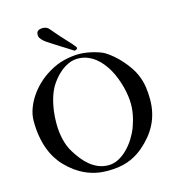

<svg xmlns="http://www.w3.org/2000/svg" viewBox="-131 -1023 1053 1147"><g transform="rotate(-15 396.0 -449.5)"><path d="M392.1 12.7Q320.8 12.7 258.1 -15.4Q195.3 -43.5 143.1 -98.1Q120.6 -121.1 102.1 -150.6Q83.5 -180.2 70.3 -216.3Q57.1 -252.4 49.8 -295.7Q42.5 -338.9 42.5 -389.6Q42.5 -425.8 55.9 -463.6Q69.3 -501.5 92.8 -536.4Q116.2 -571.3 147.9 -601.3Q179.7 -631.3 216.3 -652.8Q266.1 -683.1 315.7 -694.6Q365.2 -706.1 407.2 -706.1Q428.2 -706.1 451.2 -702.6Q474.1 -699.2 494.9 -693.8Q515.6 -688.5 533 -682.1Q550.3 -675.8 560.1 -669.9Q583.5 -655.8 607.9 -634.8Q632.3 -613.8 653.8 -589.4Q675.3 -564.9 692.6 -539.3Q710 -513.7 719.7 -490.7Q736.3 -452.6 742.2 -414.6Q748 -376.5 748 -335.4Q748 -291.5 739 -253.2Q730 -214.8 712.9 -181.2Q695.8 -147.5 671.1 -117.9Q646.5 -88.4 615.2 -61.5Q592.3 -42.5 568.4 -28.6Q544.4 -14.6 517.3 -5.4Q490.2 3.9 459.5 8.3Q428.7 12.7 392.1 12.7ZM169.9 -339.4Q169.9 -315.9 172.4 -291.7Q174.8 -267.6 180.2 -243.9Q185.5 -220.2 194.1 -198.2Q202.6 -176.3 214.8 -157.2Q230.5 -131.3 249.8 -106.7Q269 -82 292.7 -62.3Q316.4 -42.5 345 -30.5Q373.5 -18.6 407.2 -18.6Q439 -18.6 468.8 -33.9Q498.5 -49.3 523.9 -74.5Q549.3 -99.6 569.6 -131.3Q589.8 -163.1 602.5 -195.8Q604 -200.7 608.6 -213.6Q613.3 -226.6 618.2 -245.1Q623 -263.7 626.7 -287.1Q630.4 -310.5 630.4 -336.9Q630.4 -360.4 626.7 -387.7Q623 -415 615.5 -444.1Q607.9 -473.1 596.7 -502.4Q585.4 -531.7 570.3 -558.6Q557.1 -581.5 539.6 -603.8Q522 -626 499.8 -643.3Q477.5 -660.6 450.7 -671.1Q423.8 -681.6 392.1 -681.6Q361.8 -681.6 334.5 -668.9Q307.1 -656.2 284.7 -637.5Q262.2 -618.7 245.4 -597.4Q228.5 -576.2 218.3 -558.6Q210.4 -544.9 201.9 -524.4Q193.4 -503.9 186.3 -476.6Q179.2 -449.2 174.6 -414.8Q169.9 -380.4 169.9 -339.4ZM199.7 -871.6Q199.2 -874 199 -876.7Q198.7 -879.4 198.7 -881.8Q198.7 -893.6 204.8 -901.1Q210.9 -908.7 226.1 -911.1Q229 -911.6 231.9 -911.9Q234.9 -912.1 237.8 -912.1Q249 -912.1 259.5 -908Q270 -903.8 276.9 -895Q322.8 -839.8 356.2 -804.9Q389.6 -770 404.3 -750Q405.3 -748 405.3 -745.6Q406.2 -740.2 400.9 -736.8Q395.5 -733.4 391.6 -732.9L388.7 -732.4Q388.2 -731.9 387.7 -731.9Q387.2 -731.9 386.2 -732.9Q370.6 -743.2 350.6 -755.6Q330.6 -768.1 310.1 -781Q289.6 -793.9 270.5 -806.2Q251.5 -818.4 237.8 -827.6Q223.1 -837.4 212.2 -849.6Q201.2 -861.8 199.7 -871.6Z"/></g></svg>

Font: IM FELL French Canon
Style: Regular
Weight: 400
Designer: Igino Marini
Foundry: Igino Marini,
Version: 3.00